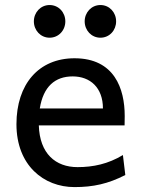

<svg xmlns="http://www.w3.org/2000/svg" viewBox="-20 -743 575 775"><path d="M482.9 -236.8C483.4 -245.6 483.4 -266.1 483.4 -274.9C483.4 -384.8 441.9 -507.8 280.8 -507.8C136.2 -507.8 46.4 -403.3 46.4 -241.7C46.4 -75.7 156.2 12.2 280.8 12.2C356 12.2 416.5 -1 485.8 -36.6L476.1 -117.2C416.5 -81.1 356 -68.4 293 -68.4C204.6 -68.4 140.1 -122.6 136.7 -236.8ZM140.6 -305.2C154.8 -393.6 202.1 -434.6 273.4 -434.6C344.2 -434.6 395.5 -389.2 395.5 -305.2ZM321.8 -656.7C321.8 -620.6 349.1 -590.8 385.3 -590.8C421.9 -590.8 448.7 -620.6 448.7 -656.7C448.7 -692.9 421.9 -722.7 385.3 -722.7C349.1 -722.7 321.8 -692.9 321.8 -656.7ZM116.7 -656.7C116.7 -620.6 144 -590.8 180.2 -590.8C216.8 -590.8 243.7 -620.6 243.7 -656.7C243.7 -692.9 216.8 -722.7 180.2 -722.7C144 -722.7 116.7 -692.9 116.7 -656.7Z"/></svg>

Font: Andika
Style: Regular
Weight: 400
Designer: Victor Gaultney, Annie Olsen, Julie Remington, Don Collingsworth, Eric Hays
Foundry: SIL International
Version: Version 1.000